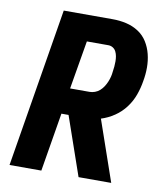

<svg xmlns="http://www.w3.org/2000/svg" viewBox="-82 -805 765 874"><g transform="rotate(10 300.0 -367.5)"><path d="M168 0H21L142 -735H368Q401 -735 431.5 -728Q462 -721 487.5 -704.5Q513 -688 529 -662.5Q545 -637 552.5 -607Q560 -577 560 -545Q560 -513 554 -481Q549 -449 537.5 -417Q526 -385 505 -357Q484 -329 455 -309.5Q426 -290 394 -280L491 0H340L246 -271H213ZM232 -391H322Q334 -391 346.5 -395.5Q359 -400 369 -409Q379 -418 386 -429Q393 -440 398 -452Q403 -464 406 -476Q409 -488 410 -500Q412 -512 413 -524Q414 -536 414 -548Q414 -560 412 -571.5Q410 -583 405 -593Q400 -603 390.5 -609Q381 -615 369 -615H270Z"/></g></svg>

Font: Iosevka Aile Heavy
Style: Italic
Weight: 900
Italic angle: -9°
Designer: Belleve Invis
Foundry: Belleve Invis
Version: Version 31.1.0; ttfautohint (v1.8.4)